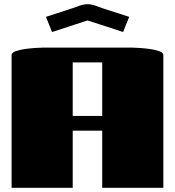

<svg xmlns="http://www.w3.org/2000/svg" viewBox="-20 -891 830 911"><path d="M325 0H35V-630Q35 -641 54 -648Q73 -655 99 -658.5Q125 -662 148 -663.5Q171 -665 180 -665H610Q619 -665 642 -663.5Q665 -662 691 -658.5Q717 -655 736 -648Q755 -641 755 -630V0H465V-271H325ZM325 -341H465V-595H325ZM227 -739 198 -811 321 -851Q338 -857 357.5 -864Q377 -871 395 -871Q414 -871 433 -864Q452 -857 469 -851L593 -811L564 -739Q521 -753 479 -767Q437 -781 395 -794Z"/></svg>

Font: Gajraj One
Style: Regular
Weight: 400
Designer: Saurabh Sharma
Foundry: Saurabh Sharma
Version: Version 1.000